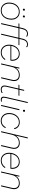

<svg xmlns="http://www.w3.org/2000/svg" viewBox="2216 -2992 785 5258"><g transform="rotate(90 2609.0 -362.5)"><path d="M242 -595Q217 -595 217 -620Q217 -652 246 -652Q272 -652 272 -627Q272 -613 263.5 -604Q255 -595 242 -595ZM428 -595Q417 -595 409.5 -602Q402 -609 402 -620Q402 -634 410.5 -643Q419 -652 432 -652Q458 -652 458 -627Q458 -613 449.5 -604Q441 -595 428 -595ZM267 9Q165 9 107.5 -55Q50 -119 50 -216Q50 -345 119.5 -427Q189 -509 302 -509Q403 -509 460.5 -445Q518 -381 518 -285Q518 -156 448.5 -73.5Q379 9 267 9ZM267 -15Q366 -15 428 -89.5Q490 -164 490 -284Q490 -375 438.5 -430Q387 -485 301 -485Q202 -485 140 -410.5Q78 -336 78 -217Q78 -126 129.5 -70.5Q181 -15 267 -15Z M909 -710Q853 -710 821.5 -678Q790 -646 774 -577L756 -500H927L921 -476H751L640 0H612L722 -476H621L627 -500H728L749 -591Q784 -735 909 -735Q956 -735 985 -709L974 -685Q949 -710 909 -710Z M1199 -710Q1143 -710 1111.5 -678Q1080 -646 1064 -577L1046 -500H1217L1211 -476H1041L930 0H902L1012 -476H911L917 -500H1018L1039 -591Q1074 -735 1199 -735Q1246 -735 1275 -709L1264 -685Q1239 -710 1199 -710Z M1639 -255H1233Q1231 -229 1231 -216Q1231 -128 1282 -71.5Q1333 -15 1419 -15Q1478 -16 1524 -43.5Q1570 -71 1598 -118L1621 -104Q1550 9 1417 9Q1317 9 1260 -55.5Q1203 -120 1203 -217Q1203 -339 1271.5 -424Q1340 -509 1456 -509Q1542 -509 1593 -452Q1644 -395 1644 -307Q1644 -283 1639 -255ZM1453 -485Q1367 -485 1309.5 -427.5Q1252 -370 1236 -279H1615Q1615 -284 1615.5 -292Q1616 -300 1616 -305Q1616 -383 1572.5 -434Q1529 -485 1453 -485Z M2040 -510Q2130 -510 2172 -452Q2214 -394 2192 -295L2123 0H2095L2163 -294Q2184 -384 2148 -435Q2112 -486 2035 -486Q1946 -486 1889 -432.5Q1832 -379 1812 -294L1744 0H1716L1832 -500H1858L1834 -393Q1862 -447 1915 -478.5Q1968 -510 2040 -510Z M2432 -476 2354 -140Q2340 -80 2361.5 -47.5Q2383 -15 2438 -15Q2484 -15 2522 -42L2529 -19Q2489 10 2434 10Q2367 10 2339 -29.5Q2311 -69 2327 -142L2404 -476H2300L2306 -500H2410L2439 -626L2469 -635L2438 -500H2603L2596 -476Z M2707 9Q2604 9 2634 -124L2774 -730H2802L2661 -121Q2637 -16 2715 -16Q2743 -16 2767 -24L2761 -1Q2741 9 2707 9Z M3011 -598Q2999 -598 2992 -605.5Q2985 -613 2985 -624Q2985 -656 3015 -656Q3027 -656 3034.5 -648.5Q3042 -641 3042 -630Q3042 -615 3033.5 -606.5Q3025 -598 3011 -598ZM2998 -500 2882 0H2854L2970 -500Z M3288 10Q3195 10 3135 -52.5Q3075 -115 3075 -215Q3075 -342 3144.5 -426Q3214 -510 3329 -510Q3402 -510 3452 -470.5Q3502 -431 3517 -362L3489 -355Q3476 -416 3434.5 -451Q3393 -486 3328 -486Q3226 -486 3164.5 -409Q3103 -332 3103 -217Q3103 -125 3156 -70Q3209 -15 3292 -15Q3349 -15 3394.5 -46Q3440 -77 3463 -128L3487 -117Q3460 -58 3408 -24Q3356 10 3288 10Z M3897 -510Q3986 -510 4028.5 -452Q4071 -394 4049 -295L3980 0H3952L4020 -294Q4041 -384 4005 -435Q3969 -486 3892 -486Q3803 -486 3746 -432.5Q3689 -379 3669 -294L3601 0H3573L3743 -730H3771L3692 -395Q3720 -448 3773 -479Q3826 -510 3897 -510Z M4599 -255H4193Q4191 -229 4191 -216Q4191 -128 4242 -71.5Q4293 -15 4379 -15Q4438 -16 4484 -43.5Q4530 -71 4558 -118L4581 -104Q4510 9 4377 9Q4277 9 4220 -55.5Q4163 -120 4163 -217Q4163 -339 4231.5 -424Q4300 -509 4416 -509Q4502 -509 4553 -452Q4604 -395 4604 -307Q4604 -283 4599 -255ZM4413 -485Q4327 -485 4269.5 -427.5Q4212 -370 4196 -279H4575Q4575 -284 4575.5 -292Q4576 -300 4576 -305Q4576 -383 4532.5 -434Q4489 -485 4413 -485Z M5000 -510Q5090 -510 5132 -452Q5174 -394 5152 -295L5083 0H5055L5123 -294Q5144 -384 5108 -435Q5072 -486 4995 -486Q4906 -486 4849 -432.5Q4792 -379 4772 -294L4704 0H4676L4792 -500H4818L4794 -393Q4822 -447 4875 -478.5Q4928 -510 5000 -510Z"/></g></svg>

Font: Elaine Sans ExtraLight
Style: Italic
Weight: 275
Italic angle: -13°
Designer: Wei Huang
Foundry: Wei Huang
Version: Version 2.001;December 24, 2019;FontCreator 12.0.0.2547 64-b